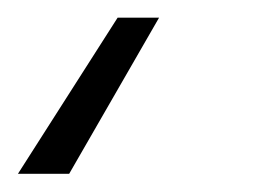

<svg xmlns="http://www.w3.org/2000/svg" viewBox="-37 2 306 214"><path d="M140.3 21.7 40.1 195.7H-17L94.1 21.7Z"/></svg>

Font: Inter Extra Light  BETA
Style: Italic
Weight: 200
Italic angle: 9.39999°
Designer: Rasmus Andersson
Foundry: rsms
Version: Version 3.011;git-f93a4a705